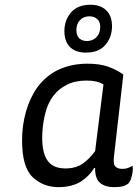

<svg xmlns="http://www.w3.org/2000/svg" viewBox="-20 -771 584 811"><path d="M501 -456.1Q470.7 -477.5 434.6 -490.2Q398.4 -502 349.6 -502Q285.2 -502 231.4 -478.5Q177.7 -455.1 138.7 -403.3Q106.4 -358.4 89.8 -299.8Q73.2 -242.2 73.2 -177.7Q73.2 -64.5 118.2 -22.5Q163.1 19.5 226.6 19.5Q283.2 19.5 321.3 -3.9Q358.4 -28.3 377.9 -61.5Q378.9 -61.5 381.8 -61.5Q380.9 -16.6 403.3 2Q424.8 19.5 460.9 19.5Q482.4 19.5 496.1 16.6Q510.7 12.7 522.5 3.9Q532.2 -6.8 537.1 -29.3Q541 -43.9 541 -56.6Q541 -64.5 540 -71.3Q531.2 -65.4 520.5 -61.5Q510.7 -57.6 497.1 -57.6Q477.5 -57.6 467.8 -67.4Q457 -76.2 461.9 -114.3Q474.6 -227.5 501 -456.1ZM381.8 -132.8Q360.4 -102.5 331.1 -81.1Q301.8 -59.6 256.8 -59.6Q204.1 -59.6 181.6 -91.8Q158.2 -123 158.2 -190.4Q158.2 -234.4 168.9 -283.2Q179.7 -333 207 -368.2Q227.5 -395.5 262.7 -413.1Q296.9 -430.7 345.7 -430.7Q368.2 -430.7 385.7 -426.8Q403.3 -422.9 417 -414.1Q405.3 -320.3 381.8 -132.8ZM362.3 -751Q308.6 -751 280.3 -718.8Q252 -685.5 252 -639.6Q252 -596.7 275.4 -572.3Q299.8 -548.8 342.8 -548.8Q397.5 -548.8 424.8 -581.1Q453.1 -613.3 453.1 -660.2Q453.1 -704.1 428.7 -727.5Q404.3 -751 362.3 -751ZM358.4 -702.1Q377.9 -702.1 390.6 -690.4Q403.3 -679.7 403.3 -657.2Q403.3 -629.9 387.7 -614.3Q372.1 -597.7 346.7 -597.7Q327.1 -597.7 314.5 -609.4Q302.7 -621.1 302.7 -644.5Q302.7 -670.9 318.4 -686.5Q333 -702.1 358.4 -702.1Z"/></svg>

Font: cl
Style: Italic
Weight: 400
Designer: Mitja Miklavcic
Version: Version 7.504; 2011; Build 1022